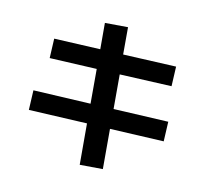

<svg xmlns="http://www.w3.org/2000/svg" viewBox="-120 -933 1240 1146"><g transform="rotate(15 500.0 -360.0)"><path d="M393 -783 533 -794 547 -629 871 -641 875 -521 558 -509 576 -300 911 -311 915 -191 586 -180 607 63 467 74 445 -176 89 -164 85 -284 435 -295 417 -505 129 -495 125 -614 407 -624Z"/></g></svg>

Font: M PLUS 1p
Style: Bold
Weight: 700
Version: Version 1.062